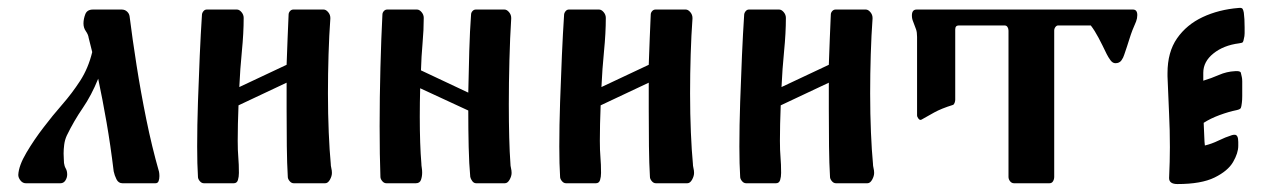

<svg xmlns="http://www.w3.org/2000/svg" viewBox="-20 -461 3201 483"><path d="M286 -437Q294 -437 299.5 -432Q305 -427 306 -420Q313 -364 323.5 -297Q334 -230 348 -161Q362 -92 380 -29Q381 -24 381 -18Q381 -11 379 -5.5Q377 0 371 0H288Q278 0 273 -10Q268 -20 266 -30Q258 -96 248 -153.5Q238 -211 227 -263Q210 -221 188 -189Q166 -157 148 -120Q143 -109 141.5 -97Q140 -85 140 -75Q140 -68 140.5 -61.5Q141 -55 141 -51Q142 -43 145.5 -37Q149 -31 149 -22Q149 -14 144.5 -7Q140 0 132 0H45Q37 0 31.5 -7Q26 -14 26 -21Q27 -44 46.5 -77Q66 -110 90 -141Q112 -170 136.5 -198Q161 -226 181.5 -257.5Q202 -289 212 -330L203 -366Q202 -374 196 -382.5Q190 -391 190 -402Q190 -413 194.5 -425Q199 -437 214 -437Z M578 -107Q578 -82 579.5 -65Q581 -48 581 -26Q581 -16 578.5 -8Q576 0 568 0H493Q487 0 482.5 -5.5Q478 -11 478 -16Q476 -47 476 -93Q476 -145 478 -204.5Q480 -264 482.5 -321Q485 -378 488 -423Q488 -428 491.5 -432.5Q495 -437 500 -437H576Q582 -437 587.5 -430.5Q593 -424 593 -416Q593 -378 588.5 -332.5Q584 -287 582 -242L701 -298Q702 -333 703.5 -365Q705 -397 706 -424Q706 -429 709.5 -433Q713 -437 718 -437H794Q800 -437 805.5 -430.5Q811 -424 811 -416Q811 -415 811 -414Q808 -373 806.5 -324Q805 -275 805 -226Q805 -174 807 -127.5Q809 -81 812 -50Q812 -44 813.5 -38Q815 -32 815 -26Q815 -18 810 -9Q805 0 798 0H719Q713 0 708.5 -5.5Q704 -11 704 -16Q702 -49 701.5 -93.5Q701 -138 701 -187Q701 -220 701 -253L580 -196Q579 -172 578.5 -149.5Q578 -127 578 -107Z M1267 -26Q1267 -18 1262 -9Q1257 0 1250 0H1178Q1172 0 1168 -5.5Q1164 -11 1163 -16Q1160 -48 1159 -91.5Q1158 -135 1158 -183L1037 -239Q1036 -203 1036 -168Q1036 -133 1037 -103Q1038 -73 1040 -50Q1040 -45 1041 -39Q1042 -33 1042 -27Q1042 -17 1039 -8.5Q1036 0 1026 0H952Q946 0 941.5 -5.5Q937 -11 937 -16Q936 -42 935.5 -74.5Q935 -107 935 -144Q935 -215 937 -291Q939 -367 942 -424Q942 -429 945.5 -433Q949 -437 954 -437H1029Q1035 -437 1040.5 -430.5Q1046 -424 1046 -416Q1046 -386 1043 -352.5Q1040 -319 1039 -284L1158 -228Q1159 -281 1160.5 -332.5Q1162 -384 1165 -424Q1165 -429 1168.5 -433Q1172 -437 1177 -437H1249Q1255 -437 1260.5 -430.5Q1266 -424 1266 -416Q1266 -415 1266 -414Q1263 -367 1261.5 -309.5Q1260 -252 1260 -198Q1260 -154 1261 -115.5Q1262 -77 1264 -50Q1264 -44 1265.5 -38Q1267 -32 1267 -26Z M1489 -107Q1489 -82 1490.5 -65Q1492 -48 1492 -26Q1492 -16 1489.5 -8Q1487 0 1479 0H1404Q1398 0 1393.5 -5.5Q1389 -11 1389 -16Q1387 -47 1387 -93Q1387 -145 1389 -204.5Q1391 -264 1393.5 -321Q1396 -378 1399 -423Q1399 -428 1402.5 -432.5Q1406 -437 1411 -437H1487Q1493 -437 1498.5 -430.5Q1504 -424 1504 -416Q1504 -378 1499.5 -332.5Q1495 -287 1493 -242L1612 -298Q1613 -333 1614.5 -365Q1616 -397 1617 -424Q1617 -429 1620.5 -433Q1624 -437 1629 -437H1705Q1711 -437 1716.5 -430.5Q1722 -424 1722 -416Q1722 -415 1722 -414Q1719 -373 1717.5 -324Q1716 -275 1716 -226Q1716 -174 1718 -127.5Q1720 -81 1723 -50Q1723 -44 1724.5 -38Q1726 -32 1726 -26Q1726 -18 1721 -9Q1716 0 1709 0H1630Q1624 0 1619.5 -5.5Q1615 -11 1615 -16Q1613 -49 1612.5 -93.5Q1612 -138 1612 -187Q1612 -220 1612 -253L1491 -196Q1490 -172 1489.5 -149.5Q1489 -127 1489 -107Z M1942 -107Q1942 -82 1943.5 -65Q1945 -48 1945 -26Q1945 -16 1942.5 -8Q1940 0 1932 0H1857Q1851 0 1846.5 -5.5Q1842 -11 1842 -16Q1840 -47 1840 -93Q1840 -145 1842 -204.5Q1844 -264 1846.5 -321Q1849 -378 1852 -423Q1852 -428 1855.5 -432.5Q1859 -437 1864 -437H1940Q1946 -437 1951.5 -430.5Q1957 -424 1957 -416Q1957 -378 1952.5 -332.5Q1948 -287 1946 -242L2065 -298Q2066 -333 2067.5 -365Q2069 -397 2070 -424Q2070 -429 2073.5 -433Q2077 -437 2082 -437H2158Q2164 -437 2169.5 -430.5Q2175 -424 2175 -416Q2175 -415 2175 -414Q2172 -373 2170.5 -324Q2169 -275 2169 -226Q2169 -174 2171 -127.5Q2173 -81 2176 -50Q2176 -44 2177.5 -38Q2179 -32 2179 -26Q2179 -18 2174 -9Q2169 0 2162 0H2083Q2077 0 2072.5 -5.5Q2068 -11 2068 -16Q2066 -49 2065.5 -93.5Q2065 -138 2065 -187Q2065 -220 2065 -253L1944 -196Q1943 -172 1942.5 -149.5Q1942 -127 1942 -107Z M2277 -407Q2274 -414 2274 -422Q2274 -437 2286 -437H2830Q2841 -437 2841 -423Q2841 -415 2838 -407Q2828 -385 2821.5 -364Q2815 -343 2808 -323Q2806 -316 2801 -309Q2796 -302 2786 -302Q2779 -302 2773.5 -309.5Q2768 -317 2764 -325Q2753 -348 2743.5 -366Q2734 -384 2724 -397H2642Q2638 -397 2635 -393Q2632 -389 2632 -384V-16Q2632 -10 2629 -5Q2626 0 2620 0H2531Q2525 0 2521 -5Q2517 -10 2517 -16V-384Q2517 -389 2514.5 -393Q2512 -397 2507 -397H2392Q2383 -397 2383 -387V-210Q2383 -207 2381.5 -202.5Q2380 -198 2377 -197Q2348 -188 2330 -178Q2312 -168 2298 -160Q2294 -158 2290.5 -162.5Q2287 -167 2287 -171V-368Q2287 -380 2284.5 -387Q2282 -394 2277 -407Z M3096 -441Q3104 -442 3106 -438.5Q3108 -435 3109 -429Q3110 -422 3110.5 -412.5Q3111 -403 3111 -392Q3111 -385 3111 -377.5Q3111 -370 3109 -363Q3108 -357 3106.5 -355Q3105 -353 3097 -352Q3058 -347 3032.5 -326.5Q3007 -306 3007 -278Q3007 -278 3007 -277V-258Q3027 -264 3046.5 -272.5Q3066 -281 3087 -282Q3100 -283 3101.5 -278Q3103 -273 3104 -267Q3105 -263 3105 -256Q3105 -249 3105 -241Q3105 -230 3105 -219.5Q3105 -209 3104 -202Q3103 -193 3101.5 -189.5Q3100 -186 3091 -184Q3071 -180 3048 -171.5Q3025 -163 3008 -152Q3009 -133 3009.5 -117.5Q3010 -102 3011 -95Q3028 -99 3045.5 -107.5Q3063 -116 3079 -121Q3082 -122 3086 -122Q3095 -122 3095 -104V-94Q3095 -76 3082 -53.5Q3069 -31 3035.5 -14.5Q3002 2 2942 2Q2921 2 2921 -13Q2922 -35 2922.5 -54Q2923 -73 2923 -91Q2923 -134 2921 -174Q2919 -214 2917 -269V-277Q2917 -330 2941 -364.5Q2965 -399 3005.5 -418Q3046 -437 3096 -441Z"/></svg>

Font: Triodion
Style: Regular
Weight: 400
Version: Version 1.201; ttfautohint (v1.8.4.7-5d5b)